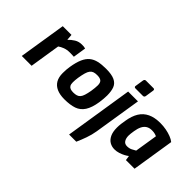

<svg xmlns="http://www.w3.org/2000/svg" viewBox="-109 -1289 2060 2060"><g transform="rotate(45 920.5 -259.0)"><path d="M54 0 139 -537H271L277 -468Q305 -498 341.5 -520.5Q378 -543 424 -543Q440 -543 453 -542Q466 -541 478 -537L455 -389Q441 -390 425 -390.5Q409 -391 393 -391Q349 -391 315 -378Q281 -365 258 -348L203 0Z M705 6Q636 6 589 -15Q542 -36 518 -77Q494 -118 494 -181Q494 -210 496 -234.5Q498 -259 502 -283Q515 -363 537.5 -414Q560 -465 594.5 -493Q629 -521 677.5 -532Q726 -543 791 -543Q876 -543 922 -521.5Q968 -500 985 -457Q1002 -414 1002 -347Q1002 -323 999.5 -295.5Q997 -268 993 -239Q978 -142 943 -88Q908 -34 850 -14Q792 6 705 6ZM721 -113Q750 -113 770.5 -119.5Q791 -126 804.5 -141.5Q818 -157 827.5 -186.5Q837 -216 845 -261Q849 -289 851.5 -311.5Q854 -334 854 -354Q854 -394 835 -410.5Q816 -427 772 -427Q742 -427 722 -420Q702 -413 688 -395Q674 -377 664.5 -344Q655 -311 647 -261Q644 -240 642.5 -222Q641 -204 641 -188Q641 -158 650.5 -142Q660 -126 677.5 -119.5Q695 -113 721 -113Z M1162 -616Q1153 -616 1148 -621.5Q1143 -627 1145 -636L1160 -734Q1164 -755 1184 -755H1298Q1308 -755 1311.5 -749Q1315 -743 1314 -734L1299 -636Q1295 -616 1276 -616ZM1009 237 1131 -537H1280L1194 4Q1184 65 1162.5 125.5Q1141 186 1118 237Z M1465 6Q1425 6 1392 -13Q1359 -32 1339 -73Q1319 -114 1319 -179Q1319 -208 1323 -239Q1327 -270 1331 -291Q1344 -376 1378 -431.5Q1412 -487 1470.5 -515Q1529 -543 1615 -543Q1660 -543 1703 -535Q1746 -527 1782 -513Q1818 -499 1841 -480L1765 0H1634L1626 -54Q1612 -42 1586 -28Q1560 -14 1528.5 -4Q1497 6 1465 6ZM1537 -113Q1570 -113 1595.5 -125.5Q1621 -138 1640 -150L1681 -408Q1673 -413 1653.5 -418.5Q1634 -424 1607 -424Q1567 -424 1540.5 -407Q1514 -390 1498.5 -358Q1483 -326 1476 -280Q1472 -257 1470 -237.5Q1468 -218 1468 -206Q1468 -165 1485 -139Q1502 -113 1537 -113Z"/></g></svg>

Font: Exo Thin
Style: Bold Italic
Weight: 700
Italic angle: -9°
Version: Version 2.000